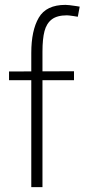

<svg xmlns="http://www.w3.org/2000/svg" viewBox="-20 -769 347 788"><path d="M108.4 -552.2Q108.4 -644 139.2 -696.5Q169.9 -749 248.5 -749Q260.3 -749 292.5 -744.1L307.1 -741.7L299.3 -700.2L281.7 -703.1Q261.2 -706.1 254.9 -706.1Q214.4 -706.1 192.6 -689.5Q170.9 -672.9 162.6 -641.1Q154.3 -609.4 154.3 -557.1V-1H108.4ZM17.1 -475.6 283.7 -476.6V-439.9H17.1Z"/></svg>

Font: DavidDev Light
Style: Regular
Weight: 300
Designer: David.dev
Foundry: David.dev
Version: Version 1.001;FEAKit 1.0